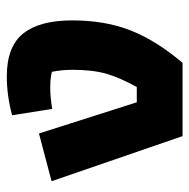

<svg xmlns="http://www.w3.org/2000/svg" viewBox="-16 -554 570 579"><g transform="rotate(-90 269.5 -265.0)"><path d="M12 -395 156 -433 250 -138H296Q324 -188 336 -229.5Q348 -271 348 -332Q348 -363 342 -394Q323 -399 294 -399Q265 -399 230 -393L211 -514Q271 -530 328 -530Q418 -530 457.5 -480.5Q497 -431 497 -333Q497 -233 466.5 -156Q436 -79 369 0H148Z"/></g></svg>

Font: Athiti
Style: Bold
Weight: 700
Designer: CadsonDemak Team
Foundry: CadsonDemak
Version: Version 1.033